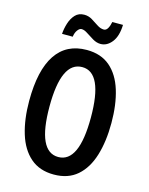

<svg xmlns="http://www.w3.org/2000/svg" viewBox="-134 -1050 849 1093"><g transform="rotate(15 290.0 -503.5)"><path d="M533 -409Q533 -300 507.5 -217Q482 -134 428.5 -87.5Q375 -41 291 -41Q207 -41 153 -88Q99 -135 73.5 -218.5Q48 -302 48 -410Q48 -591 109.5 -683Q171 -775 291 -775Q375 -775 428.5 -729Q482 -683 507.5 -600.5Q533 -518 533 -409ZM168 -409Q168 -144 290 -144Q412 -144 412 -409Q412 -674 291 -674Q168 -674 168 -409ZM130 -827Q132 -858 142 -890Q152 -922 172 -943.5Q192 -965 225 -965Q250 -965 271.5 -952Q293 -939 313 -925.5Q333 -912 353 -912Q367 -912 376 -928Q385 -944 389 -966H452Q450 -899 422 -863.5Q394 -828 356 -828Q333 -828 310 -841.5Q287 -855 267 -868.5Q247 -882 231 -882Q219 -882 207.5 -866.5Q196 -851 193 -827Z"/></g></svg>

Font: Noto Sans Tamil UI ExtraCondensed SemiBold
Style: Regular
Weight: 600
Width: 2
Designer: Jelle Bosma - Monotype Design Team
Foundry: Monotype Imaging Inc.
Version: Version 2.004; ttfautohint (v1.8.4.7-5d5b)